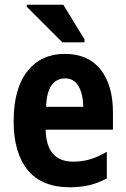

<svg xmlns="http://www.w3.org/2000/svg" viewBox="-20 -786 535 816"><path d="M277 10Q158 10 98 -63Q38 -136 38 -270Q38 -410 96.5 -483.5Q155 -557 255 -557Q355 -557 407.5 -490.5Q460 -424 460 -309V-235H174Q177 -99 291 -99Q328 -99 361.5 -108.5Q395 -118 434 -141V-28Q398 -8 359.5 1Q321 10 277 10ZM176 -332H334Q333 -387 313.5 -420Q294 -453 257 -453Q221 -453 199.5 -424Q178 -395 176 -332ZM245 -606 94 -757V-766H249L339 -619V-606Z"/></svg>

Font: Noto Sans Condensed
Style: Bold
Weight: 700
Width: 3
Designer: Monotype Design Team
Foundry: Monotype Imaging Inc.
Version: Version 2.013; ttfautohint (v1.8.4.7-5d5b)